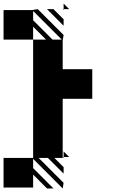

<svg xmlns="http://www.w3.org/2000/svg" viewBox="-20 -890 707 1082"><path d="M338.5 -833.3 333.3 -838.5H338.5ZM338.5 -744.8 244.8 -838.5H281.2L338.5 -781.2ZM338.5 -5.2V0L333.3 -5.2V0H286.5L338.5 52.1V88.5L250 0H197.9L338.5 140.6L333.3 171.9L166.7 5.2V57.3L281.2 171.9H244.8L166.7 93.8V166.7H0V0H161.5H166.7V-666.7H239.6L166.7 -739.6V-666.7H0V-833.3H161.5L192.7 -838.5L338.5 -692.7L333.3 -661.5V-500H500V-333.3H333.3V-5.2ZM338.5 -5.2H369.8L338.5 -36.5ZM338.5 -838.5H369.8L338.5 -869.8ZM276 -666.7H328.1L166.7 -828.1V-776Z"/></svg>

Font: 0xA000-Monochrome
Style: Monochrome
Weight: 400
Version: Version 0.1